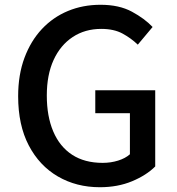

<svg xmlns="http://www.w3.org/2000/svg" viewBox="-20 -770 741 804"><path d="M398 14Q300 14 222.5 -31Q145 -76 100.5 -161Q56 -246 56 -367Q56 -457 82.5 -528Q109 -599 155.5 -648.5Q202 -698 264.5 -724Q327 -750 401 -750Q479 -750 532.5 -721Q586 -692 619 -657L557 -583Q529 -610 493 -629.5Q457 -649 404 -649Q336 -649 284.5 -615Q233 -581 204.5 -519Q176 -457 176 -370Q176 -283 203 -219.5Q230 -156 282 -122Q334 -88 410 -88Q444 -88 474.5 -97.5Q505 -107 524 -124V-296H379V-392H630V-73Q593 -36 533 -11Q473 14 398 14Z"/></svg>

Font: Noto Sans JP Thin Medium
Style: Regular
Weight: 500
Version: Version 2.004-H2;hotconv 1.0.118;makeotfexe 2.5.65603